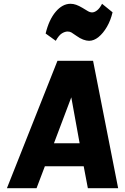

<svg xmlns="http://www.w3.org/2000/svg" viewBox="-20 -994 658 1014"><path d="M16.5 0 283.5 -673H471.5L604 0H444L422 -116H217L173 0ZM265 -237.5H400.5L356.5 -480ZM274.5 -778.5 221 -817Q238.5 -890 274.2 -932Q310 -974 352.5 -974Q367 -974 382 -968.8Q397 -963.5 415.5 -952.5Q430.5 -943.5 442.8 -936Q455 -928.5 466.5 -928.5Q479 -928.5 493 -939.5Q507 -950.5 519 -974L574.5 -929Q564.5 -886.5 544.8 -852.5Q525 -818.5 500.5 -798.5Q476 -778.5 450.5 -778.5Q436.5 -778.5 419 -785Q401.5 -791.5 382.5 -805.5Q366 -817.5 357.2 -822.5Q348.5 -827.5 337 -827.5Q323 -827.5 307 -817.8Q291 -808 274.5 -778.5Z"/></svg>

Font: Karla ExtraBold
Style: Italic
Weight: 800
Italic angle: -8°
Designer: Jonathan Pinhorn
Version: Version 2.004;gftools[0.9.33]